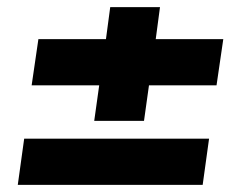

<svg xmlns="http://www.w3.org/2000/svg" viewBox="-20 -520 648 540"><path d="M30 0 48 -130H568L550 0ZM608 -410 589 -280H399L385 -180H245L259 -280H69L88 -410H278L290 -500H430L418 -410Z"/></svg>

Font: Fivo Sans Modern Heavy
Style: Regular
Weight: 900
Designer: Alexander Slobzheninov
Foundry: Alexander Slobzheninov
Version: 1.0